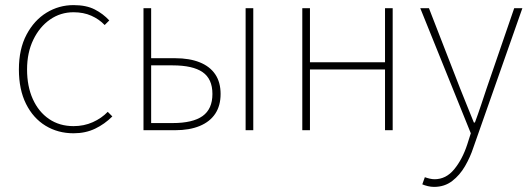

<svg xmlns="http://www.w3.org/2000/svg" viewBox="-20 -510 2078 752"><path d="M268 12Q207 12 158.5 -17.5Q110 -47 82 -103Q54 -159 54 -238Q54 -318 84 -374.5Q114 -431 162.5 -460.5Q211 -490 268 -490Q318 -490 351 -473Q384 -456 408 -430L390 -412Q368 -435 337.5 -448.5Q307 -462 268 -462Q217 -462 176 -433.5Q135 -405 110.5 -354.5Q86 -304 86 -238Q86 -172 108.5 -122Q131 -72 172 -44Q213 -16 268 -16Q309 -16 343.5 -31.5Q378 -47 402 -72L420 -54Q390 -24 352.5 -6Q315 12 268 12Z M542 0V-478H572V-282H666Q722 -282 762 -266Q802 -250 823 -219Q844 -188 844 -142Q844 -96 823 -64.5Q802 -33 762 -16.5Q722 0 666 0ZM572 -28H656Q735 -28 773.5 -55.5Q812 -83 812 -142Q812 -201 773.5 -227.5Q735 -254 656 -254H572ZM942 0V-478H972V0Z M1164 0V-478H1194V-266H1488V-478H1518V0H1488V-238H1194V0Z M1680 222Q1668 222 1655.5 219Q1643 216 1634 212L1644 184Q1652 187 1662.5 189.5Q1673 192 1682 192Q1727 192 1759 153Q1791 114 1810 56L1824 12L1626 -478H1660L1782 -164Q1794 -134 1808.5 -98Q1823 -62 1836 -30H1840Q1852 -62 1864 -98Q1876 -134 1886 -164L1994 -478H2026L1834 68Q1822 105 1801.5 140.5Q1781 176 1751 199Q1721 222 1680 222Z"/></svg>

Font: Source Sans 3
Style: Regular
Weight: 200
Designer: Paul D. Hunt
Foundry: Adobe
Version: Version 3.046;hotconv 1.0.118;makeotfexe 2.5.65603